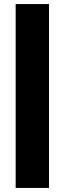

<svg xmlns="http://www.w3.org/2000/svg" viewBox="-20 -763 318 944"><path d="M57 161V-743H221V161Z"/></svg>

Font: Saira Semi Condensed Black
Style: Regular
Weight: 900
Width: 4
Designer: Hector Gatti with collaboration of the Omnibus-Type team
Foundry: Omnibus-Type
Version: Version 1.001; ttfautohint (v1.8)